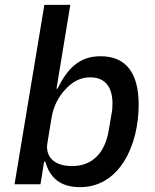

<svg xmlns="http://www.w3.org/2000/svg" viewBox="-20 -760 640 792"><path d="M40 0H147L162 -93H167C186 -25 231 12 310 12C475 12 552 -163 552 -328C552 -456 502 -528 395 -528C304 -528 257 -474 217 -394H213L270 -740H163ZM277 -75C205 -75 174 -111 174 -154C174 -160 175 -166 176 -173L193 -276C201 -324 223 -362 246 -387C277 -423 312 -441 352 -441C416 -441 444 -398 444 -333C444 -318 443 -302 440 -290L428 -219C413 -135 366 -75 277 -75Z"/></svg>

Font: IBM Mono Medium
Style: Italic
Weight: 500
Italic angle: -9°
Monospace: yes
Designer: Mike Abbink, Paul van der Laan, Pieter van Rosmalen
Foundry: Bold Monday
Version: Version 2.3